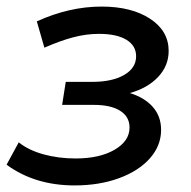

<svg xmlns="http://www.w3.org/2000/svg" viewBox="-29 -557 582 584"><path d="M461 -162Q461 -114 427 -75.5Q393 -37 333 -15Q273 7 198 7Q77 7 -9 -56L28 -124Q58 -100 103.5 -87.5Q149 -75 201 -75Q274 -75 319.5 -101.5Q365 -128 365 -169Q365 -202 336.5 -220Q308 -238 256 -238H160L171 -308H252Q312 -308 348.5 -329Q385 -350 385 -386Q385 -418 355.5 -436Q326 -454 272 -454Q233 -454 193.5 -443.5Q154 -433 106 -412L83 -492Q182 -537 280 -537Q371 -537 427.5 -500Q484 -463 484 -402Q484 -357 452 -323Q420 -289 366 -274Q411 -260 436 -231.5Q461 -203 461 -162Z"/></svg>

Font: Montserrat Alternates Medium
Style: Italic
Weight: 500
Italic angle: -11.3°
Designer: Julieta Ulanovsky
Foundry: Julieta Ulanovsky
Version: Version 7.200